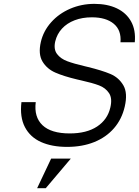

<svg xmlns="http://www.w3.org/2000/svg" viewBox="-20 -762 730 1010"><path d="M92.8 -224.6H168Q158.2 -146.5 203.6 -103.3Q249 -60.1 347.2 -60.1Q435.5 -60.1 490.7 -96.4Q545.9 -132.8 560.5 -196.8Q571.8 -244.6 553.5 -272.2Q535.2 -299.8 501.2 -312.7Q467.3 -325.7 405.8 -339.4L384.8 -344.2Q315.4 -360.8 271.2 -380.1Q227.1 -399.4 203.6 -438.2Q180.2 -477.1 194.8 -541Q208 -598.6 248.8 -644.5Q289.6 -690.4 349.1 -716.1Q408.7 -741.7 476.6 -741.7Q544.9 -741.7 594.7 -718Q644.5 -694.3 669.7 -648.9Q694.8 -603.5 689 -539.6H613.8Q619.1 -603 578.4 -637Q537.6 -670.9 463.4 -670.9Q413.1 -670.9 372.8 -655.5Q332.5 -640.1 306.2 -611.6Q279.8 -583 270.5 -543.9Q261.2 -502.9 280 -478Q298.8 -453.1 333.3 -440.2Q367.7 -427.2 428.2 -413.1L440.4 -410.2Q516.6 -391.6 560.5 -373Q604.5 -354.5 628.7 -313.5Q652.8 -272.5 636.2 -201.2Q621.1 -135.3 579.8 -87.6Q538.6 -40 475.6 -14.6Q412.6 10.7 333 10.7Q252.9 10.7 195.8 -14.9Q138.7 -40.5 111.1 -93.3Q83.5 -146 92.8 -224.6ZM249 72.3H352.5L220.7 228H175.3Z"/></svg>

Font: Glacial Indifference
Style: Italic
Weight: 400
Designer: Alfredo Marco Pradil
Foundry: Alfredo Marco Pradil
Version: Version 1.312